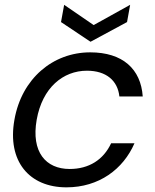

<svg xmlns="http://www.w3.org/2000/svg" viewBox="-20 -776 647 804"><path d="M40.4 -274.5C9.4 -101.3 102.1 8.5 258.2 8.5C394.4 8.5 496.1 -67.5 543.2 -176.2H445.4C413.2 -107 352.5 -68.4 271.7 -68.4C171.9 -68.4 109.9 -139.3 133.6 -274.5C157.3 -409 244.3 -479.9 344.1 -479.9C424.8 -479.9 472.9 -438.3 479.9 -372.1H577.7C569.9 -486.9 493.9 -556.8 357.7 -556.8C201.6 -556.8 70.6 -447 40.4 -274.5ZM372.2 -671 248.6 -755.8 235.5 -683.6 359.1 -601.1 512 -683.6 525 -755.8Z"/></svg>

Font: Poppins Devanagari Thin
Style: Italic
Weight: 100
Italic angle: -10°
Designer: Ninad Kale (Devanagari), Jonny Pinhorn (Latin)
Foundry: Indian Type Foundry
Version: 4.005